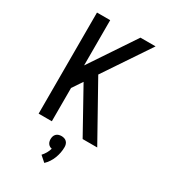

<svg xmlns="http://www.w3.org/2000/svg" viewBox="-234 -846 1067 1209"><g transform="rotate(30 300.0 -242.0)"><path d="M424 0 249 -315 200 -242V0H104V-735H200V-406L420 -735H530L306 -401L530 0ZM290 251 249 215Q262 201 271.5 184.5Q281 168 286 150Q278 149 270.5 144.5Q263 140 258 133Q253 126 251 117.5Q249 109 249 101Q249 91 252 81Q255 71 262.5 63.5Q270 56 280 53Q290 50 300 50Q310 50 320 53Q330 56 337.5 63.5Q345 71 348 81Q351 91 351 101Q351 122 347 142.5Q343 163 335.5 182.5Q328 202 316.5 219.5Q305 237 290 251Z"/></g></svg>

Font: Iosevka Fixed Medium Extended
Style: Regular
Weight: 500
Width: 7
Monospace: yes
Designer: Belleve Invis
Foundry: Belleve Invis
Version: Version 24.1.1; ttfautohint (v1.8.4)